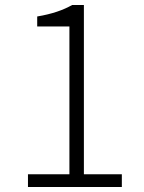

<svg xmlns="http://www.w3.org/2000/svg" viewBox="-20 -749 575 769"><path d="M92 0H468V-51H316V-729H269C234 -709 189 -693 129 -683V-643H258V-51H92Z"/></svg>

Font: Noto Sans HK Light
Style: Regular
Weight: 300
Designer: Ryoko NISHIZUKA 西塚涼子 (kana, bopomofo & ideographs); Paul D. Hunt (Latin, Greek & Cyrillic); Sandoll Communications 산돌커뮤니
Foundry: Adobe
Version: Version 2.004;hotconv 1.0.118;makeotfexe 2.5.65603